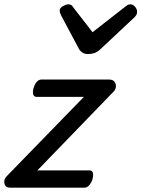

<svg xmlns="http://www.w3.org/2000/svg" viewBox="-35 -868 654 888"><path d="M11 0Q-10 0 -14.5 -19.5Q-19 -39 -2 -55L353 -420H134Q123 -420 119 -430Q115 -440 120 -460Q126 -480 135.5 -490Q145 -500 156 -500H470Q487 -500 494.5 -490Q502 -480 501 -467Q500 -454 491 -445L138 -80H379Q390 -80 394 -70.5Q398 -61 393 -40Q387 -21 377 -10.5Q367 0 356 0ZM568 -848Q580 -848 589.5 -837Q599 -826 599 -814Q599 -804 595.5 -798.5Q592 -793 588 -789L429 -640Q415 -627 401.5 -622.5Q388 -618 371 -618Q358 -618 347 -624.5Q336 -631 329 -644L248 -796Q244 -804 242.5 -809.5Q241 -815 241 -819Q241 -831 256 -839.5Q271 -848 280 -848Q291 -848 296.5 -843Q302 -838 306 -831L393 -719L539 -833Q546 -838 552.5 -843Q559 -848 568 -848Z"/></svg>

Font: Playwrite CZ
Style: Regular
Weight: 400
Designer: Veronika Burian, José Scaglione
Foundry: TypeTogether
Version: Version 1.002